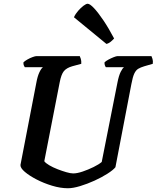

<svg xmlns="http://www.w3.org/2000/svg" viewBox="-20 -1003 835 1023"><path d="M342 0Q302 0 257.5 -13.5Q213 -27 174.5 -47Q136 -67 112 -87.5Q88 -108 89 -124L174 -564Q180 -597 190 -618Q200 -639 209 -645H112Q110 -648 107 -654.5Q104 -661 105 -671Q112 -678 126 -686Q140 -694 154 -699Q168 -704 174 -704H405Q407 -700 410.5 -689.5Q414 -679 413 -663L365 -650Q334 -641 320 -623.5Q306 -606 298 -564L216 -144Q223 -134 242.5 -122.5Q262 -111 286.5 -101.5Q311 -92 333.5 -85.5Q356 -79 370 -79Q391 -79 420.5 -89Q450 -99 478.5 -113Q507 -127 522 -140L606 -564Q613 -600 623 -620Q633 -640 641 -645H544Q542 -647 539 -654.5Q536 -662 537 -671Q544 -678 558 -685.5Q572 -693 586 -698.5Q600 -704 606 -704H787Q789 -700 792.5 -689Q796 -678 794 -663L749 -650Q729 -644 716.5 -636.5Q704 -629 695.5 -611Q687 -593 680 -555L595 -112Q583 -97 552.5 -77.5Q522 -58 483.5 -40.5Q445 -23 407 -11.5Q369 0 342 0ZM547 -769 374 -911Q382 -929 396.5 -945.5Q411 -962 425 -972.5Q439 -983 447 -983Q459 -983 481 -959.5Q503 -936 531 -894.5Q559 -853 588 -798Q583 -792 571.5 -782Q560 -772 547 -769Z"/></svg>

Font: Texturina
Style: Bold Italic
Weight: 700
Italic angle: -11°
Designer: Guillermo Torres Carreño
Foundry: Omnibus-Type
Version: Version 1.002; ttfautohint (v1.8.3)